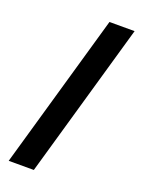

<svg xmlns="http://www.w3.org/2000/svg" viewBox="-181 -915 869 1163"><g transform="rotate(20 253.5 -333.5)"><path d="M315 -833H477L191 166H29Z"/></g></svg>

Font: Noto Sans Gurmukhi UI Black
Style: Regular
Weight: 900
Designer: Jelle Bosma - Monotype Design Team
Foundry: Monotype Imaging Inc.
Version: Version 2.004; ttfautohint (v1.8.4.7-5d5b)